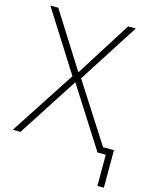

<svg xmlns="http://www.w3.org/2000/svg" viewBox="-132 -797 828 1057"><g transform="rotate(15 281.5 -268.0)"><path d="M528 178V0H481L263 -342L42 0H-2L239 -370L21 -714H66L265 -399L464 -714H508L288 -371L503 -36H565V178Z"/></g></svg>

Font: Noto Sans ExtraLight
Style: Regular
Weight: 200
Designer: Monotype Design Team
Foundry: Monotype Imaging Inc.
Version: Version 2.007